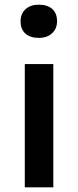

<svg xmlns="http://www.w3.org/2000/svg" viewBox="-20 -801 332 821"><path d="M86 0V-527H208V0ZM146 -639Q109 -639 88.5 -657.5Q68 -676 68 -710Q68 -742 89 -761.5Q110 -781 146 -781Q183 -781 203.5 -762.5Q224 -744 224 -710Q224 -679 203 -659Q182 -639 146 -639Z"/></svg>

Font: Readex Pro Medium
Style: Regular
Weight: 500
Designer: Bonnie Shaver-Troup, Thomas Jockin
Foundry: Lexend
Version: Version 1.204